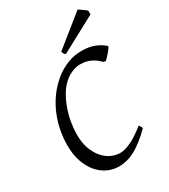

<svg xmlns="http://www.w3.org/2000/svg" viewBox="-206 -930 911 1038"><g transform="rotate(-30 250.0 -410.5)"><path d="M496.1 -581.1Q498 -578.6 492.7 -570.3Q487.3 -562 478.8 -551.8Q470.2 -541.5 460.7 -531.5Q451.2 -521.5 444.8 -516.1L430.2 -520Q410.2 -542 381.6 -556.4Q353 -570.8 313 -570.8Q293.5 -570.8 269 -561.5Q244.6 -552.2 225.1 -537.1Q194.3 -513.2 172.6 -477.1Q150.9 -440.9 137.2 -401.1Q123.5 -361.3 117.2 -322Q110.8 -282.7 110.8 -252Q110.8 -198.7 125.2 -159.9Q139.6 -121.1 162.4 -95.9Q185.1 -70.8 212.2 -58.8Q239.3 -46.9 265.1 -46.9Q292.5 -46.9 330.8 -64.2Q369.1 -81.5 423.8 -125Q426.3 -124 428.2 -120.8Q430.2 -117.7 432.1 -114.3Q434.1 -110.8 435.5 -107.7Q437 -104.5 438 -103Q404.8 -69.8 375.7 -47.4Q346.7 -24.9 320.3 -11.5Q293.9 2 270 7.6Q246.1 13.2 223.1 13.2Q186.5 13.2 152.8 -2.7Q119.1 -18.6 93.5 -48.8Q67.9 -79.1 52.5 -123.3Q37.1 -167.5 37.1 -224.1Q37.1 -270 46.1 -317.6Q55.2 -365.2 74.2 -410.4Q93.3 -455.6 123 -496.3Q152.8 -537.1 193.8 -569.8Q229.5 -597.7 270.8 -613.8Q312 -629.9 357.9 -629.9Q406.2 -629.9 440.4 -615.7Q474.6 -601.6 496.1 -581.1ZM499.5 -776.4 277.3 -657.2Q270.5 -661.6 268.1 -666Q265.6 -670.4 261.2 -680.2L452.1 -834L463.4 -826.7Q469.7 -822.3 476.8 -817.4Q483.9 -812.5 490.2 -807.6Q496.6 -802.7 499.5 -799.3Z"/></g></svg>

Font: Gentium Plus APac
Style: Italic
Weight: 400
Italic angle: -8°
Designer: J. Victor Gaultney, Annie Olsen, Iska Routamaa, Becca Hirsbrunner
Foundry: SIL International
Version: Version 5.000